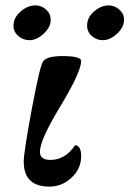

<svg xmlns="http://www.w3.org/2000/svg" viewBox="-20 -676 480 712"><path d="M440 -603Q440 -575 414 -551Q388 -527 361 -527Q338 -527 320.5 -542.5Q303 -558 303 -581Q303 -611 328 -633Q354 -656 383 -656Q405 -656 422.5 -640.5Q440 -625 440 -603ZM168 -603Q168 -575 142 -551Q116 -527 89 -527Q66 -527 48 -542.5Q30 -558 30 -581Q30 -610 56 -633Q82 -656 112 -656Q134 -656 151 -640.5Q168 -625 168 -603ZM281 -97Q281 -50 245 -17Q210 16 163 16Q68 16 68 -77Q68 -111 98 -272Q129 -438 141 -450Q156 -468 211 -468Q281 -468 281 -450Q281 -410 204 -282Q128 -157 128 -113Q128 -83 167 -83Q222 -83 259 -138Q281 -135 281 -97Z"/></svg>

Font: GFS Didot
Style: Bold Italic
Weight: 700
Italic angle: -12°
Designer: Designed by Takis Katsoulidis and George D. Matthiopoulos.
Foundry: Designed by Takis Katsoulidis and George D. Matthiopoulos.
Version: Version 1.0